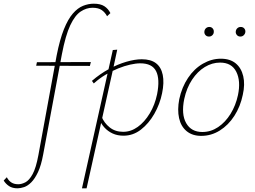

<svg xmlns="http://www.w3.org/2000/svg" viewBox="-143 -731 1383 1040"><path d="M-48 289Q-76 289 -94 277Q-112 265 -123 247L-106 229Q-97 247 -82 257Q-67 267 -44 267Q-26 267 -5.5 256.5Q15 246 33.5 212.5Q52 179 65 109L164 -431Q181 -517 203 -572Q225 -627 251.5 -657.5Q278 -688 307 -699.5Q336 -711 365 -711Q401 -711 422 -697.5Q443 -684 455 -660L437 -643Q426 -664 408 -676.5Q390 -689 358 -689Q325 -689 294 -668.5Q263 -648 237.5 -594Q212 -540 192 -436L91 105Q80 165 63 201Q46 237 26.5 256.5Q7 276 -12.5 282.5Q-32 289 -48 289ZM53 -375 57 -394 349 -395 344 -374Z M301 289 468 -460 492 -462 468 -350 326 289ZM526 4Q493 4 467 -8Q441 -20 422 -41Q403 -62 394 -89L407 -100Q421 -65 451 -41Q481 -17 524 -17Q566 -17 603 -43.5Q640 -70 668 -116.5Q696 -163 708 -221Q724 -303 702.5 -345.5Q681 -388 617 -388Q593 -388 562 -381Q531 -374 497.5 -360.5Q464 -347 430 -327Q396 -307 365 -279L355 -293Q399 -331 447 -357Q495 -383 541.5 -396.5Q588 -410 625 -410Q674 -410 702 -388.5Q730 -367 738.5 -325.5Q747 -284 735 -226Q723 -167 693 -114.5Q663 -62 620.5 -29Q578 4 526 4Z M947 5Q899 5 868 -20.5Q837 -46 827 -91Q817 -136 828 -194Q842 -259 875.5 -309Q909 -359 956 -386Q1003 -413 1053 -413Q1103 -413 1133.5 -388Q1164 -363 1174.5 -318.5Q1185 -274 1172 -217Q1159 -154 1126.5 -103.5Q1094 -53 1047.5 -24Q1001 5 947 5ZM953 -16Q999 -16 1038.5 -42.5Q1078 -69 1106 -114.5Q1134 -160 1146 -216Q1162 -292 1137 -342Q1112 -392 1049 -392Q1006 -392 966.5 -368Q927 -344 897.5 -299.5Q868 -255 855 -195Q838 -112 865.5 -64Q893 -16 953 -16ZM989 -533Q977 -533 970 -541Q963 -549 964 -560Q965 -571 972.5 -578Q980 -585 991 -585Q1002 -585 1009 -577Q1016 -569 1015 -558Q1015 -548 1007.5 -540.5Q1000 -533 989 -533ZM1159 -533Q1147 -533 1140 -541.5Q1133 -550 1134 -560Q1135 -571 1142.5 -578Q1150 -585 1161 -585Q1173 -585 1180 -577Q1187 -569 1186 -558Q1185 -548 1177.5 -540.5Q1170 -533 1159 -533Z"/></svg>

Font: Ysabeau Infant Thin
Style: Italic
Weight: 250
Italic angle: -12°
Designer: Christian Thalmann (Catharsis Fonts)
Version: Version 2.001;gftools[0.9.30]; featfreeze: ss01,ss02,lnum